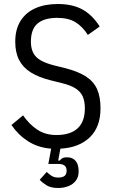

<svg xmlns="http://www.w3.org/2000/svg" viewBox="-20 -730 565 957"><path d="M265 -641Q201 -641 167.5 -613Q134 -585 134 -522Q134 -489 146 -466Q158 -443 184 -428.5Q210 -414 250 -404L302 -391Q367 -375 406.5 -350Q446 -325 463.5 -286.5Q481 -248 481 -190Q481 -97 427.5 -45.5Q374 6 281 11L270 70H278Q283 63 291 58.5Q299 54 314 54Q342 54 357 72Q372 90 372 124Q372 152 358 170.5Q344 189 320.5 198Q297 207 270 207Q233 207 211 193Q189 179 178 166L213 127Q223 137 236.5 146Q250 155 270 155Q291 155 301.5 147Q312 139 312 121Q312 103 301.5 95Q291 87 270 87H221L235 11Q170 6 120.5 -25.5Q71 -57 37 -107L95 -155Q127 -109 167 -83Q207 -57 261 -57Q331 -57 367 -90.5Q403 -124 403 -190Q403 -226 392 -250Q381 -274 355.5 -290Q330 -306 287 -316L235 -329Q174 -344 134.5 -368.5Q95 -393 75.5 -430.5Q56 -468 56 -522Q56 -584 82.5 -626Q109 -668 156.5 -689Q204 -710 268 -710Q341 -710 390.5 -683Q440 -656 477 -598L418 -556Q391 -598 356 -619.5Q321 -641 265 -641Z"/></svg>

Font: IBM Plex Sans Condensed
Style: Regular
Weight: 400
Width: 3
Designer: Mike Abbink, Paul van der Laan, Pieter van Rosmalen
Foundry: Bold Monday
Version: Version 3.201